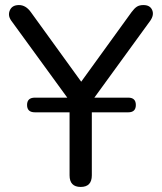

<svg xmlns="http://www.w3.org/2000/svg" viewBox="-20 -732 639 759"><path d="M118 -288Q87 -288 87 -317Q87 -346 118 -346H246L24 -651Q10 -671 19 -691.5Q28 -712 55 -712Q82 -712 102 -684L301 -409L500 -684Q511 -699 521 -705.5Q531 -712 547 -712Q573 -712 581.5 -692.5Q590 -673 574 -650L353 -346H487Q517 -346 517 -317Q517 -288 487 -288H343V-39Q343 7 299 7Q255 7 255 -39V-288Z"/></svg>

Font: Chiron GoRound TC N
Style: Regular
Weight: 350
Designer: Ryoko NISHIZUKA 西塚涼子 (kana, bopomofo & ideographs); Paul D. Hunt (Latin, Greek & Cyrillic); Sandoll Communications 산돌커뮤니
Foundry: Adobe
Version: Version 1.000;hotconv 1.1.1;makeotfexe 2.6.0